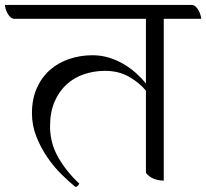

<svg xmlns="http://www.w3.org/2000/svg" viewBox="-59 -722 832 775"><path d="M530 -356Q504 -388 462 -412Q420 -436 365 -436Q321 -436 280.5 -422.5Q240 -409 209.5 -381Q179 -353 161 -311Q143 -269 143 -212Q143 -144 176.5 -86Q210 -28 261 19Q256 30 246 33Q220 12 189.5 -18Q159 -48 132.5 -86.5Q106 -125 88 -170Q70 -215 70 -265Q70 -322 89.5 -366Q109 -410 142.5 -439.5Q176 -469 220.5 -484Q265 -499 314 -499Q350 -499 382 -489Q414 -479 441.5 -462.5Q469 -446 491 -426Q513 -406 530 -385V-646H0Q-9 -646 -16 -652Q-23 -658 -28 -667Q-33 -676 -36 -685.5Q-39 -695 -39 -702H714Q723 -702 730 -696Q737 -690 742 -681Q747 -672 750 -662.5Q753 -653 753 -646H602V7Q582 7 563 0Q544 -7 530 -24Z"/></svg>

Font: Gotu
Style: Regular
Weight: 400
Designer: Sarang Kulkarni & Kailash Malviya
Foundry: Ek Type
Version: Version 2.320;hotconv 1.0.109;makeotfexe 2.5.65596; ttfautoh